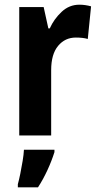

<svg xmlns="http://www.w3.org/2000/svg" viewBox="-20 -577 417 818"><path d="M318 -557Q343 -557 368 -550L354 -411Q334 -417 303 -417Q257 -417 227.5 -381.5Q198 -346 198 -278V0H62V-547H166L186 -456H192Q210 -496 242.5 -526.5Q275 -557 318 -557ZM212 71Q200 109 182 148Q164 187 142 221H56V208Q61 190 66.5 163Q72 136 76.5 108.5Q81 81 82 61H212Z"/></svg>

Font: Noto Sans Lao Condensed
Style: Bold
Weight: 700
Width: 3
Designer: Monotype Design Team
Foundry: Monotype Imaging Inc.
Version: Version 2.003; ttfautohint (v1.8.4.7-5d5b)